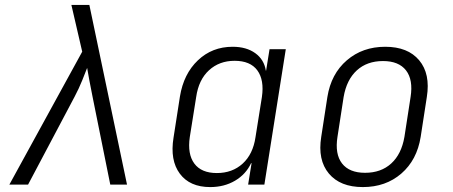

<svg xmlns="http://www.w3.org/2000/svg" viewBox="-20 -750 1840 780"><path d="M18 0 314 -540 270 -730H343L496 0H428L356 -357Q349 -391 343 -423.5Q337 -456 334 -474Q327 -456 314 -423.5Q301 -391 283 -357L94 0Z M834 10Q751 10 710.5 -44.5Q670 -99 685 -191L711 -358Q726 -450 784 -505Q842 -560 925 -560Q981 -560 1017 -534Q1053 -508 1060 -463H1061L1075 -550H1141L1054 0H988L1002 -87H1000Q979 -42 935 -16Q891 10 834 10ZM861 -47Q924 -47 966 -85.5Q1008 -124 1018 -193L1044 -356Q1054 -425 1025.5 -464Q997 -503 933 -503Q871 -503 829 -464.5Q787 -426 777 -356L751 -193Q741 -124 769.5 -85.5Q798 -47 861 -47Z M1454 10Q1362 10 1316 -45Q1270 -100 1285 -194L1310 -356Q1325 -450 1389 -505Q1453 -560 1545 -560Q1637 -560 1683 -505Q1729 -450 1714 -356L1689 -194Q1674 -100 1610.5 -45Q1547 10 1454 10ZM1463 -48Q1528 -48 1569.5 -86Q1611 -124 1623 -194L1648 -356Q1659 -426 1629.5 -464Q1600 -502 1536 -502Q1471 -502 1429.5 -464Q1388 -426 1376 -356L1351 -194Q1340 -124 1369.5 -86Q1399 -48 1463 -48Z"/></svg>

Font: NKDuy Mono ExtraLight
Style: Italic
Weight: 200
Italic angle: -9°
Monospace: yes
Designer: NKDuy
Foundry: NKDuy
Version: Version 2.251; ttfautohint (v1.8.4.7-5d5b)